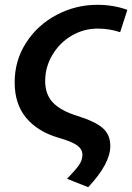

<svg xmlns="http://www.w3.org/2000/svg" viewBox="-20 -574 551 799"><path d="M323 70Q323 47 301 31Q279 15 223 -1Q137 -26 89 -83.5Q41 -141 41 -231Q41 -322 88.5 -396Q136 -470 215.5 -512Q295 -554 385 -554Q452 -554 510 -533L480 -440Q435 -455 387 -455Q328 -455 278 -425.5Q228 -396 198 -345.5Q168 -295 168 -237Q168 -181 200.5 -147Q233 -113 301 -92Q375 -69 407 -41.5Q439 -14 439 34Q439 107 347 205L259 170Q293 135 308 114Q323 93 323 70Z"/></svg>

Font: Nebula Sans Semibold
Style: Regular
Weight: 600
Italic angle: -9°
Designer: Paul D. Hunt for Adobe (as Source Sans)
Foundry: Nebula Entertainment & Broadcasting LLC
Version: Version 1.010